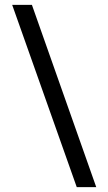

<svg xmlns="http://www.w3.org/2000/svg" viewBox="-20 -708 445 788"><path d="M375 60H295L30 -688H111Z"/></svg>

Font: Red Rose
Style: Regular
Weight: 400
Designer: Jaikishan Patel
Version: Version 2.000; ttfautohint (v1.8.3)